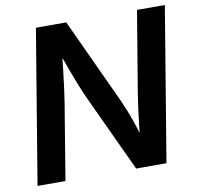

<svg xmlns="http://www.w3.org/2000/svg" viewBox="-81 -811 917 895"><g transform="rotate(-10 378.0 -364.0)"><path d="M25.4 0 146 -727.5H289.6L475.6 -325.7Q485.4 -304.2 497.6 -274.2Q509.8 -244.1 522.7 -206.1Q535.6 -168 547.4 -123.5L533.2 -116.2Q536.1 -155.3 541 -197.5Q545.9 -239.7 551 -278.3Q556.2 -316.9 560.5 -342.8L624.5 -727.5H756.3L635.7 0H492.2L323.7 -361.8Q310.1 -391.6 296.6 -424.8Q283.2 -458 267.3 -501Q251.5 -543.9 230.5 -602.5L247.6 -606.4Q241.7 -550.8 236.1 -503.7Q230.5 -456.5 225.8 -420.7Q221.2 -384.8 217.3 -362.3L157.7 0Z"/></g></svg>

Font: Inter 18pt SemiBold
Style: Italic
Weight: 600
Italic angle: -9.3988°
Designer: Rasmus Andersson
Foundry: rsms
Version: Version 4.001;git-66647c0bb